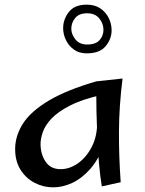

<svg xmlns="http://www.w3.org/2000/svg" viewBox="-20 -790 621 824"><path d="M208 14Q165 14 127.5 -6Q90 -26 67.5 -62.5Q45 -99 45 -150Q45 -207 78.5 -259.5Q112 -312 189 -358Q266 -404 394 -441L418 -383Q333 -364 280.5 -337Q228 -310 200.5 -280.5Q173 -251 163.5 -222.5Q154 -194 154 -172Q154 -129 175.5 -96.5Q197 -64 240 -64Q279 -64 315 -89.5Q351 -115 374.5 -161Q398 -207 397 -270L455 -319Q449 -230 425.5 -167Q402 -104 366.5 -64Q331 -24 290 -5Q249 14 208 14ZM417 10Q410 -31 405 -87Q400 -143 397.5 -201.5Q395 -260 394 -312Q393 -364 393 -399Q393 -434 394 -441L506 -453Q491 -334 490.5 -226.5Q490 -119 498 -8ZM352 -561Q320 -561 297.5 -577Q275 -593 263 -618Q251 -643 251 -669Q251 -707 275.5 -738.5Q300 -770 352 -770Q387 -770 410.5 -754Q434 -738 446.5 -713Q459 -688 459 -660Q459 -623 433.5 -592Q408 -561 352 -561ZM354 -599Q391 -599 407.5 -618Q424 -637 424 -662Q424 -689 406 -711Q388 -733 354 -733Q319 -733 302.5 -712.5Q286 -692 286 -667Q286 -643 303.5 -621Q321 -599 354 -599Z"/></svg>

Font: Marhey Light
Style: Regular
Weight: 300
Designer: Nur Syamsi & Bustanul Arifin
Foundry: Namelatype
Version: Version 1.000